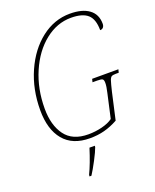

<svg xmlns="http://www.w3.org/2000/svg" viewBox="-170 -818 914 1135"><g transform="rotate(-20 287.0 -251.0)"><path d="M52 -246Q52 -377 100.5 -486.5Q149 -596 231 -659.5Q313 -723 411 -723Q489 -723 531.5 -691.5Q574 -660 574 -601Q574 -587 567 -578.5Q560 -570 547 -570Q547 -639 514 -668.5Q481 -698 409 -698Q321 -698 245.5 -638Q170 -578 125 -474Q80 -370 80 -246Q80 -141 126.5 -78Q173 -15 272 -15Q316 -15 358 -25.5Q400 -36 426 -55L460 -207Q469 -245 469 -267Q469 -286 461.5 -291Q454 -296 428 -296H399L404 -316H569L564 -296H546Q527 -296 519 -291.5Q511 -287 505 -269Q499 -251 488 -205L450 -36Q406 -12 364 -1Q322 10 273 10Q164 10 108 -57.5Q52 -125 52 -246ZM193 211Q221 153 250 61H283V69Q274 95 248.5 143.5Q223 192 204 221H192Z"/></g></svg>

Font: Noto Serif NarrowThin
Style: Italic
Weight: 250
Width: 4
Italic angle: -12°
Designer: Monotype Design Team
Foundry: Monotype Imaging Inc.
Version: Version 1.001